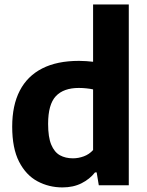

<svg xmlns="http://www.w3.org/2000/svg" viewBox="-20 -828 655 858"><path d="M259 9.5Q198.5 9.5 147.2 -18Q96 -45.5 65.2 -105.5Q34.5 -165.5 34.5 -262Q34.5 -357.5 68.5 -423Q102.5 -488.5 168.8 -522.2Q235 -556 333 -556Q349.5 -556 365.8 -554.8Q382 -553.5 396 -552V-808H555.5V0H421.5L412 -57.5H404.5Q381 -27.5 344.2 -9Q307.5 9.5 259 9.5ZM306 -120.5Q330.5 -120.5 354.8 -129.5Q379 -138.5 396 -157.5V-428.5Q383 -431.5 366 -433.2Q349 -435 332.5 -435Q264 -435 229.5 -398.2Q195 -361.5 195 -274.5Q195 -215 209 -181.5Q223 -148 247.8 -134.2Q272.5 -120.5 306 -120.5Z"/></svg>

Font: Encode Sans Condensed Thin
Style: Bold
Weight: 700
Version: Version 3.002